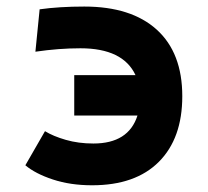

<svg xmlns="http://www.w3.org/2000/svg" viewBox="-20 -547 626 577"><path d="M256.8 9.8Q191.4 9.8 138.9 -7.6Q86.4 -24.9 56.2 -50.3L115.2 -152.8Q139.6 -137.7 177.7 -126.7Q215.8 -115.7 260.7 -115.7Q366.2 -115.7 393.1 -199.7H203.1V-321.3H387.2Q349.6 -401.9 221.7 -401.9Q156.7 -401.9 86.4 -391.6L99.1 -519Q158.2 -527.3 233.4 -527.3Q374.5 -527.3 451.2 -457.8Q527.8 -388.2 527.8 -257.8Q527.8 -131.3 457.5 -60.8Q387.2 9.8 256.8 9.8Z"/></svg>

Font: Caskaydia Cove
Style: Bold
Weight: 700
Monospace: yes
Designer: Aaron Bell
Foundry: Saja Typeworks
Version: Version 4.300; ttfautohint (v1.8.3)